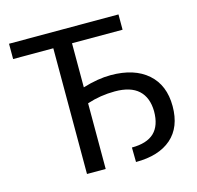

<svg xmlns="http://www.w3.org/2000/svg" viewBox="-104 -820 959 935"><g transform="rotate(-15 375.0 -353.0)"><path d="M572.3 -633.8V-710.9H20.5V-633.8H223.1V0H317.4V-331.1C362.3 -346 409.2 -353.5 458 -353.5C510.7 -353.5 550.4 -341.3 576.9 -316.9C603.4 -292.5 617 -257.2 617.7 -210.9C617.7 -162.8 605.3 -126.9 580.6 -103.3C555.8 -79.7 518.2 -67.9 467.8 -67.9L468.8 5.4C545.9 5.4 605.6 -13.1 647.9 -50C690.3 -87 711.4 -140.8 711.4 -211.4C711.4 -282.1 689.1 -337 644.5 -376.2C599.9 -415.4 537.9 -435.1 458.5 -435.1C415.5 -435.1 368.5 -427.2 317.4 -411.6V-633.8Z"/></g></svg>

Font: Roboto1
Style: rg
Weight: 400
Designer: Google
Version: Version 2.137; 2017